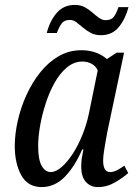

<svg xmlns="http://www.w3.org/2000/svg" viewBox="-20 -750 550 780"><path d="M149 10Q93 10 66.5 -38Q40 -86 40 -157Q40 -205 52 -258.5Q64 -312 87 -363Q110 -414 143 -455.5Q176 -497 218 -521.5Q260 -546 311 -546Q343 -546 370 -536Q397 -526 414 -510L454 -536H484L416 -214Q414 -203 410 -181Q406 -159 402.5 -136Q399 -113 399 -98Q399 -51 427 -51Q441 -51 455.5 -58.5Q470 -66 485 -77L501 -47Q481 -29 448 -9.5Q415 10 378 10Q347 10 328.5 -11.5Q310 -33 310 -71Q310 -93 312.5 -108.5Q315 -124 319 -143H314Q283 -72 242.5 -31Q202 10 149 10ZM186 -51Q207 -51 230.5 -71.5Q254 -92 276 -126Q298 -160 315 -202.5Q332 -245 341 -288L377 -464Q369 -482 352 -491Q335 -500 315 -500Q281 -500 252.5 -476.5Q224 -453 202.5 -415Q181 -377 166 -331Q151 -285 143 -239.5Q135 -194 135 -158Q135 -101 149.5 -76Q164 -51 186 -51ZM390 -607Q366 -607 348.5 -616.5Q331 -626 317 -638Q303 -650 290.5 -659.5Q278 -669 264 -669Q240 -669 229 -652.5Q218 -636 211 -616H170Q182 -664 210 -697Q238 -730 284 -730Q308 -730 325 -720.5Q342 -711 356 -698.5Q370 -686 383 -677Q396 -668 410 -668Q433 -668 444 -684Q455 -700 461 -721H502Q490 -674 463 -640.5Q436 -607 390 -607Z"/></svg>

Font: Noto Serif Condensed
Style: Italic
Weight: 400
Width: 3
Italic angle: -12°
Designer: Monotype Design Team
Foundry: Monotype Imaging Inc.
Version: Version 2.014; ttfautohint (v1.8.4.7-5d5b)